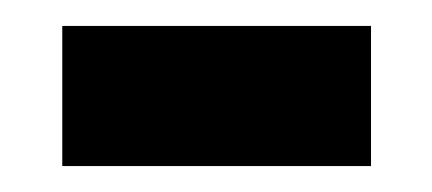

<svg xmlns="http://www.w3.org/2000/svg" viewBox="-20 -343 333 148"><path d="M28 -215H266V-323H28Z"/></svg>

Font: Noto Sans Lao Looped ExtraCondensed SemiBold
Style: Regular
Weight: 600
Width: 2
Designer: Mark Frömberg, Ben Mitchell
Foundry: The Fontpad Ltd
Version: Version 1.002